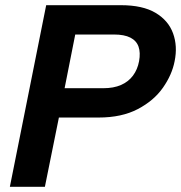

<svg xmlns="http://www.w3.org/2000/svg" viewBox="-20 -720 698 740"><path d="M378 -380Q418 -380 446.5 -392.5Q475 -405 492.5 -428.5Q510 -452 516 -484Q522 -517 514 -540Q506 -563 482.5 -575Q459 -587 419 -587H270L229 -380ZM653 -484Q643 -432 608 -382Q573 -332 511 -299.5Q449 -267 360 -267H207L153 0H18L158 -700H446Q530 -700 579.5 -670.5Q629 -641 647 -591.5Q665 -542 653 -484Z"/></svg>

Font: Albert Sans
Style: Bold Italic
Weight: 700
Italic angle: -11.25°
Designer: Andreas Rasmussen
Foundry: a.Foundry
Version: Version 1.025